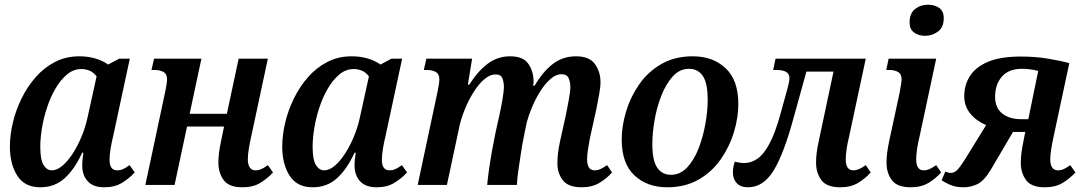

<svg xmlns="http://www.w3.org/2000/svg" viewBox="-20 -785 4603 815"><path d="M151 10Q85 10 53.5 -39Q22 -88 22 -163Q22 -211 34.5 -264Q47 -317 71.5 -367Q96 -417 131.5 -457.5Q167 -498 213.5 -522Q260 -546 316 -546Q354 -546 385.5 -536.5Q417 -527 439 -511L486 -536H531L461 -210Q454 -182 449.5 -154.5Q445 -127 445 -107Q445 -62 477 -62Q491 -62 503 -67.5Q515 -73 530 -84L552 -53Q529 -28 498 -9Q467 10 423 10Q376 10 352.5 -15.5Q329 -41 329 -83Q329 -94 330 -106Q331 -118 334 -137H329Q297 -67 254.5 -28.5Q212 10 151 10ZM200 -62Q222 -62 245 -81.5Q268 -101 289 -133.5Q310 -166 326.5 -206Q343 -246 352 -288L390 -461Q376 -479 359 -485.5Q342 -492 326 -492Q292 -492 264.5 -469Q237 -446 215.5 -409Q194 -372 179.5 -328Q165 -284 158 -240.5Q151 -197 151 -162Q151 -107 165 -84.5Q179 -62 200 -62Z M1009 10Q952 10 929.5 -20.5Q907 -51 907 -95Q907 -113 909.5 -135Q912 -157 918 -184L931 -248H774L721 0H597L682 -399Q689 -433 689 -449Q689 -471 674 -479.5Q659 -488 635 -488H623L634 -536H835L785 -302H943L993 -536H1117L1046 -204Q1040 -177 1036 -152.5Q1032 -128 1032 -108Q1032 -87 1040 -74.5Q1048 -62 1064 -62Q1078 -62 1090 -67.5Q1102 -73 1117 -84L1139 -53Q1115 -27 1084.5 -8.5Q1054 10 1009 10Z M1307 10Q1241 10 1209.5 -39Q1178 -88 1178 -163Q1178 -211 1190.5 -264Q1203 -317 1227.5 -367Q1252 -417 1287.5 -457.5Q1323 -498 1369.5 -522Q1416 -546 1472 -546Q1510 -546 1541.5 -536.5Q1573 -527 1595 -511L1642 -536H1687L1617 -210Q1610 -182 1605.5 -154.5Q1601 -127 1601 -107Q1601 -62 1633 -62Q1647 -62 1659 -67.5Q1671 -73 1686 -84L1708 -53Q1685 -28 1654 -9Q1623 10 1579 10Q1532 10 1508.5 -15.5Q1485 -41 1485 -83Q1485 -94 1486 -106Q1487 -118 1490 -137H1485Q1453 -67 1410.5 -28.5Q1368 10 1307 10ZM1356 -62Q1378 -62 1401 -81.5Q1424 -101 1445 -133.5Q1466 -166 1482.5 -206Q1499 -246 1508 -288L1546 -461Q1532 -479 1515 -485.5Q1498 -492 1482 -492Q1448 -492 1420.5 -469Q1393 -446 1371.5 -409Q1350 -372 1335.5 -328Q1321 -284 1314 -240.5Q1307 -197 1307 -162Q1307 -107 1321 -84.5Q1335 -62 1356 -62Z M2449 10Q2392 10 2369 -20Q2346 -50 2346 -92Q2346 -111 2348.5 -133.5Q2351 -156 2357 -184L2382 -297Q2388 -328 2394.5 -362Q2401 -396 2401 -416Q2401 -435 2394 -452.5Q2387 -470 2363 -470Q2340 -470 2317 -450Q2294 -430 2274 -398.5Q2254 -367 2239 -331.5Q2224 -296 2216 -266L2203 -202Q2198 -179 2192 -140Q2186 -101 2180.5 -62.5Q2175 -24 2174 0H2048Q2050 -24 2055.5 -63.5Q2061 -103 2068.5 -145Q2076 -187 2083 -220L2100 -297Q2107 -329 2113 -363.5Q2119 -398 2119 -416Q2119 -434 2113 -451.5Q2107 -469 2084 -469Q2059 -469 2034.5 -447.5Q2010 -426 1989 -392Q1968 -358 1952.5 -319.5Q1937 -281 1930 -248L1877 0H1753L1838 -399Q1845 -433 1845 -449Q1845 -471 1830 -479.5Q1815 -488 1791 -488H1779L1790 -536H1984L1966 -426H1972Q2010 -485 2051.5 -515.5Q2093 -546 2145 -546Q2200 -546 2222 -515Q2244 -484 2245 -441Q2245 -436 2244.5 -431Q2244 -426 2243 -421H2249Q2286 -483 2328 -514.5Q2370 -546 2425 -546Q2482 -546 2505.5 -513Q2529 -480 2529 -436Q2529 -415 2523 -383Q2517 -351 2511 -320L2484 -198Q2479 -171 2475.5 -148.5Q2472 -126 2472 -108Q2472 -87 2479.5 -74.5Q2487 -62 2504 -62Q2517 -62 2529 -67.5Q2541 -73 2557 -84L2578 -53Q2555 -27 2524 -8.5Q2493 10 2449 10Z M2812 10Q2727 10 2673 -40.5Q2619 -91 2619 -193Q2619 -250 2637.5 -311.5Q2656 -373 2693 -426.5Q2730 -480 2787 -513Q2844 -546 2921 -546Q3006 -546 3060 -495.5Q3114 -445 3114 -343Q3114 -286 3095.5 -224.5Q3077 -163 3040 -109.5Q3003 -56 2946 -23Q2889 10 2812 10ZM2828 -43Q2868 -43 2897.5 -75Q2927 -107 2946 -156.5Q2965 -206 2974.5 -261Q2984 -316 2984 -361Q2984 -433 2963 -463Q2942 -493 2905 -493Q2865 -493 2836 -461Q2807 -429 2787.5 -379.5Q2768 -330 2758.5 -275Q2749 -220 2749 -174Q2749 -103 2770 -73Q2791 -43 2828 -43Z M3155 10Q3124 10 3107.5 -7.5Q3091 -25 3091 -54Q3091 -75 3099 -99Q3120 -93 3139 -93Q3169 -93 3195.5 -111.5Q3222 -130 3246 -174.5Q3270 -219 3292 -298L3324 -414Q3331 -440 3331 -454Q3331 -488 3276 -488H3262L3272 -536H3655L3584 -204Q3577 -176 3573.5 -151Q3570 -126 3570 -108Q3570 -87 3577.5 -74.5Q3585 -62 3603 -62Q3625 -62 3655 -84L3676 -53Q3653 -27 3622 -8.5Q3591 10 3547 10Q3489 10 3466.5 -20.5Q3444 -51 3444 -95Q3444 -113 3446.5 -135Q3449 -157 3455 -184L3518 -481H3403L3349 -286Q3307 -131 3263.5 -60.5Q3220 10 3155 10Z M3907 -633Q3879 -633 3860 -647Q3841 -661 3841 -690Q3841 -728 3864 -746.5Q3887 -765 3919 -765Q3947 -765 3966.5 -751.5Q3986 -738 3986 -708Q3986 -669 3961.5 -651Q3937 -633 3907 -633ZM3846 10Q3788 10 3765.5 -20.5Q3743 -51 3743 -95Q3743 -132 3754 -184L3799 -393Q3802 -409 3804.5 -425Q3807 -441 3807 -449Q3807 -471 3792 -479.5Q3777 -488 3754 -488H3742L3752 -536H3954L3883 -204Q3876 -177 3872.5 -151.5Q3869 -126 3869 -108Q3869 -87 3876.5 -74.5Q3884 -62 3901 -62Q3914 -62 3926 -67.5Q3938 -73 3954 -84L3975 -53Q3952 -27 3921 -8.5Q3890 10 3846 10Z M4070 10Q4035 10 4009.5 -2Q3984 -14 3977 -20L3993 -57Q4005 -51 4016 -51Q4029 -51 4041 -61.5Q4053 -72 4077 -110L4166 -254Q4125 -271 4099 -302.5Q4073 -334 4073 -377Q4073 -424 4097 -462Q4121 -500 4173.5 -522.5Q4226 -545 4314 -545Q4375 -545 4429 -536Q4483 -527 4519 -517L4452 -204Q4446 -176 4442 -150.5Q4438 -125 4438 -108Q4438 -87 4446 -74.5Q4454 -62 4471 -62Q4484 -62 4496 -67.5Q4508 -73 4523 -84L4545 -53Q4521 -27 4490.5 -8.5Q4460 10 4415 10Q4358 10 4335.5 -20.5Q4313 -51 4313 -95Q4313 -131 4324 -184L4332 -225H4280L4186 -65Q4157 -17 4129 -3.5Q4101 10 4070 10ZM4316 -279H4345L4387 -484Q4367 -489 4349.5 -491Q4332 -493 4319 -493Q4262 -493 4233 -460Q4204 -427 4204 -374Q4204 -327 4234.5 -303Q4265 -279 4316 -279Z"/></svg>

Font: Noto Serif SemiCondensed SemiBold
Style: Italic
Weight: 600
Width: 4
Italic angle: -12°
Designer: Monotype Design Team
Foundry: Monotype Imaging Inc.
Version: Version 2.014; ttfautohint (v1.8.4.7-5d5b)